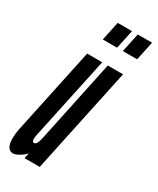

<svg xmlns="http://www.w3.org/2000/svg" viewBox="-193 -795 710 862"><g transform="rotate(30 162.0 -363.5)"><path d="M34 8Q45 8 64.2 -3.2Q83.5 -14.5 95 -28L89 0H168L284 -547H205L114 -116Q106 -80 92 -80Q77 -80 84 -115L176 -547H98L3 -99Q-6.5 -47.5 1.5 -19.8Q9.5 8 34 8ZM231 -637H305L326 -735H252ZM127 -637H201L222 -735H148Z"/></g></svg>

Font: League Gothic Condensed Italic
Style: Regular
Weight: 400
Width: 3
Designer: The League of Moveable Type
Version: Version 1.600; ttfautohint (v1.8.3)